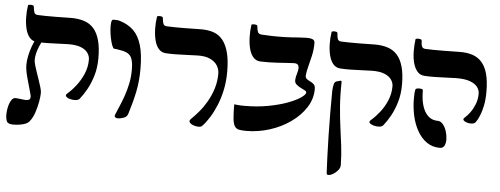

<svg xmlns="http://www.w3.org/2000/svg" viewBox="-83 -802 3106 1192"><g transform="rotate(5 1470.0 -205.5)"><path d="M418 -98Q411 -88 393.5 -86.5Q376 -85 358.5 -89.5Q341 -94 333 -103Q325 -112 338 -123Q365 -146 391 -179.5Q417 -213 435 -255Q453 -297 453 -343Q453 -365 439.5 -385Q426 -405 395.5 -417Q365 -429 314 -428Q278 -427 245 -425.5Q212 -424 181 -423.5Q150 -423 120 -425Q93 -427 76 -447Q59 -467 51 -499Q43 -531 42 -569.5Q41 -608 47 -646Q48 -650 57 -651Q66 -652 75 -650Q84 -648 84 -640Q86 -617 91 -605Q96 -593 112 -592Q137 -591 163 -590.5Q189 -590 226.5 -590.5Q264 -591 322 -592Q368 -592 403.5 -580Q439 -568 462.5 -541Q486 -514 498.5 -469Q511 -424 511 -358Q511 -299 496.5 -250Q482 -201 461 -163Q440 -125 418 -98ZM19 99Q-13 99 -20.5 82.5Q-28 66 -28 38Q-28 30 -26 13.5Q-24 -3 -18.5 -21.5Q-13 -40 -3.5 -53Q6 -66 20 -66Q32 -66 48 -63.5Q64 -61 79 -60Q94 -59 103.5 -63.5Q113 -68 113 -82Q113 -88 108.5 -104Q104 -120 98 -142Q92 -164 85 -188Q78 -212 73.5 -235.5Q69 -259 69 -278Q69 -302 75 -332.5Q81 -363 92.5 -394.5Q104 -426 119 -452L166 -453Q149 -425 138.5 -400Q128 -375 123 -354Q118 -333 118 -314Q118 -301 123.5 -281Q129 -261 137.5 -237Q146 -213 154 -189Q162 -165 168 -145Q174 -125 174 -112Q174 -91 168 -57Q162 -23 150.5 11.5Q139 46 121 68Q112 80 95.5 86.5Q79 93 59 96Q39 99 19 99Z M662 4Q656 4 648 -0.5Q640 -5 645 -18Q654 -40 667 -70Q680 -100 693 -136.5Q706 -173 715 -215Q724 -257 724 -303Q725 -363 706.5 -388.5Q688 -414 638 -420Q630 -422 621 -423Q612 -424 603 -425Q597 -426 590 -444Q583 -462 577.5 -488.5Q572 -515 570 -541.5Q568 -568 570.5 -586Q573 -604 583 -604Q594 -604 605 -603.5Q616 -603 630 -598Q678 -582 710 -551Q742 -520 759.5 -463Q777 -406 777 -313Q777 -238 763.5 -172Q750 -106 726 -30Q720 -10 698.5 -3Q677 4 662 4Z M851 -646Q852 -650 860.5 -651Q869 -652 878.5 -650Q888 -648 888 -640Q890 -617 895 -605Q900 -593 916 -592Q941 -591 967 -590.5Q993 -590 1030.5 -590.5Q1068 -591 1126 -592Q1172 -593 1207.5 -581Q1243 -569 1266.5 -539.5Q1290 -510 1302.5 -462Q1315 -414 1315 -343Q1315 -284 1304 -231Q1293 -178 1274.5 -133.5Q1256 -89 1234.5 -54.5Q1213 -20 1191 3Q1184 12 1167 12Q1150 12 1133.5 5.5Q1117 -1 1110.5 -11Q1104 -21 1117 -33Q1140 -55 1165 -84.5Q1190 -114 1211.5 -151.5Q1233 -189 1247 -233Q1261 -277 1261 -327Q1261 -353 1247 -376.5Q1233 -400 1201.5 -415Q1170 -430 1118 -428Q1082 -427 1049 -425.5Q1016 -424 985 -423.5Q954 -423 924 -425Q897 -427 880 -447Q863 -467 855 -499Q847 -531 846 -569.5Q845 -608 851 -646Z M1465 12Q1437 12 1419.5 8.5Q1402 5 1392.5 -9.5Q1383 -24 1379.5 -56.5Q1376 -89 1376 -146Q1390 -145 1401 -143.5Q1412 -142 1441 -142Q1518 -142 1586 -154.5Q1654 -167 1705.5 -186Q1757 -205 1786 -225Q1815 -245 1815 -258Q1815 -265 1803.5 -271Q1792 -277 1777 -284.5Q1762 -292 1750.5 -302.5Q1739 -313 1740 -330Q1741 -349 1747.5 -369Q1754 -389 1754 -403Q1755 -416 1748.5 -424.5Q1742 -433 1723 -433Q1699 -432 1673 -430Q1647 -428 1620 -426.5Q1593 -425 1566 -424.5Q1539 -424 1513 -425Q1486 -427 1469 -447Q1452 -467 1444 -499Q1436 -531 1435 -569.5Q1434 -608 1439 -646Q1440 -650 1449 -651Q1458 -652 1467.5 -650Q1477 -648 1477 -640Q1479 -617 1484 -605.5Q1489 -594 1507 -592Q1535 -590 1570.5 -589Q1606 -588 1647.5 -589Q1689 -590 1735 -594Q1761 -596 1785 -596.5Q1809 -597 1824 -591.5Q1839 -586 1839 -569Q1839 -527 1830.5 -489.5Q1822 -452 1813.5 -420Q1805 -388 1803 -364Q1802 -349 1811.5 -341.5Q1821 -334 1833.5 -328.5Q1846 -323 1856 -313.5Q1866 -304 1866 -284Q1866 -222 1831.5 -168.5Q1797 -115 1739 -74Q1681 -33 1609.5 -10.5Q1538 12 1465 12Z M2310 -98Q2303 -88 2285.5 -86.5Q2268 -85 2250 -90Q2232 -95 2224.5 -103.5Q2217 -112 2230 -123Q2257 -146 2283.5 -179.5Q2310 -213 2327.5 -255Q2345 -297 2345 -343Q2345 -365 2331 -385Q2317 -405 2287 -417Q2257 -429 2206 -428Q2171 -427 2137.5 -425.5Q2104 -424 2073 -423.5Q2042 -423 2012 -425Q1985 -427 1968 -447Q1951 -467 1943 -499Q1935 -531 1934 -569.5Q1933 -608 1939 -646Q1940 -650 1949 -651Q1958 -652 1967 -650Q1976 -648 1976 -640Q1977 -617 1982 -605Q1987 -593 2003 -592Q2029 -591 2055 -590.5Q2081 -590 2118.5 -590.5Q2156 -591 2214 -592Q2260 -592 2295.5 -580Q2331 -568 2354.5 -541Q2378 -514 2390.5 -469Q2403 -424 2403 -358Q2403 -299 2388.5 -250Q2374 -201 2353 -163Q2332 -125 2310 -98ZM1998 240Q1991 240 1988.5 238Q1986 236 1985 230Q1983 193 1980.5 132.5Q1978 72 1976.5 0Q1975 -72 1974.5 -145.5Q1974 -219 1975 -284Q1977 -312 1981 -325.5Q1985 -339 1997 -343L2022 -350L2028 -346Q2026 -258 2031.5 -189Q2037 -120 2045 -61.5Q2053 -3 2060 53.5Q2067 110 2068 172Q2068 189 2055.5 204.5Q2043 220 2026.5 230Q2010 240 1998 240Z M2879 -166Q2872 -157 2856 -155.5Q2840 -154 2824.5 -159Q2809 -164 2803 -172Q2797 -180 2811 -191Q2826 -204 2842 -226Q2858 -248 2870 -278Q2882 -308 2882 -344Q2882 -366 2867.5 -385.5Q2853 -405 2820 -417Q2787 -429 2732 -428Q2696 -427 2662.5 -425.5Q2629 -424 2597.5 -423.5Q2566 -423 2536 -425Q2509 -427 2492 -447Q2475 -467 2466.5 -499Q2458 -531 2457.5 -569.5Q2457 -608 2462 -646Q2463 -650 2472 -651Q2481 -652 2491 -650Q2501 -648 2501 -640Q2501 -617 2506.5 -605Q2512 -593 2528 -592Q2553 -591 2579.5 -590.5Q2606 -590 2643.5 -590.5Q2681 -591 2740 -592Q2786 -593 2821.5 -581.5Q2857 -570 2881 -542.5Q2905 -515 2917 -470Q2929 -425 2929 -359Q2929 -312 2921.5 -274.5Q2914 -237 2902.5 -209.5Q2891 -182 2879 -166ZM2671 12Q2624 12 2589 -12.5Q2554 -37 2530.5 -78.5Q2507 -120 2495.5 -171.5Q2484 -223 2484 -278Q2484 -305 2485 -315Q2486 -325 2488 -334Q2489 -341 2501 -343Q2513 -345 2524 -343Q2535 -341 2535 -334Q2535 -249 2563.5 -201.5Q2592 -154 2643 -154Q2661 -154 2675.5 -137.5Q2690 -121 2698 -96Q2706 -71 2707 -46.5Q2708 -22 2699.5 -5Q2691 12 2671 12Z"/></g></svg>

Font: Noto Rashi Hebrew
Style: Bold
Weight: 700
Version: Version 1.006